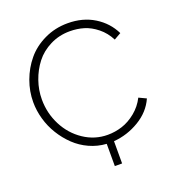

<svg xmlns="http://www.w3.org/2000/svg" viewBox="-151 -832 991 1089"><g transform="rotate(-20 345.0 -287.5)"><path d="M657.2 -159.2Q625.5 -87.9 553.2 -44.7Q481 -1.5 398.9 4.9V139.2H355V4.9Q301.3 1.5 252.4 -20.8Q203.6 -43 166.3 -78.9Q128.9 -114.7 101.1 -159.9Q73.2 -205.1 58.6 -256.6Q43.9 -308.1 43.9 -359.9Q43.9 -424.8 66.9 -487.5Q89.8 -550.3 131.6 -600.8Q173.3 -651.4 238.3 -682.6Q303.2 -713.9 379.9 -713.9Q471.2 -713.9 539.6 -671.6Q607.9 -629.4 642.1 -559.1L600.1 -535.2Q576.2 -582 538.1 -612.5Q500 -643.1 460.2 -655Q420.4 -667 376 -667Q311 -667 256.6 -639.6Q202.1 -612.3 167.7 -567.9Q133.3 -523.4 114.3 -468.8Q95.2 -414.1 95.2 -356.9Q95.2 -273.9 132.3 -201.4Q169.4 -128.9 235.1 -85Q300.8 -41 378.9 -41Q423.8 -41 466.8 -54.9Q509.8 -68.8 549.6 -101.3Q589.4 -133.8 612.8 -180.2Z"/></g></svg>

Font: Rawline Light
Style: Regular
Weight: 300
Designer: Matt McInerney, Pablo Impallari, Rodrigo Fuenzalida
Foundry: Matt McInerney, Pablo Impallari, Rodrigo Fuenzalida
Version: Version 4.020;PS 004.020;hotconv 1.0.88;makeotf.lib2.5.64775